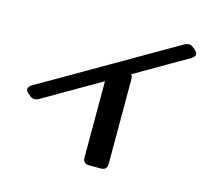

<svg xmlns="http://www.w3.org/2000/svg" viewBox="-104 -824 1087 983"><g transform="rotate(15 439.5 -332.5)"><path d="M110 -228Q100 -222 89 -222Q75 -222 64 -232L54 -240Q40 -252 40 -263Q40 -275 57 -286L759 -692Q770 -698 780 -698Q794 -698 805 -688L815 -680Q829 -668 829 -657Q829 -645 812 -634L534 -473Q542 -465 542 -450V0Q542 33 509 33H447Q414 33 414 0V-404Z"/></g></svg>

Font: Yusei Magic
Style: Regular
Weight: 400
Designer: Tanukizamurai
Foundry: Yusei Magic Project
Version: Version 1.200